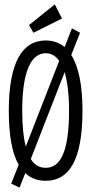

<svg xmlns="http://www.w3.org/2000/svg" viewBox="-20 -811 415 873"><path d="M132 -662 262 -727 229 -791 112 -697ZM69 42 95 -24C120 0 151 11 188 11C295 11 355 -84 355 -308C355 -425 337 -509 304 -561L344 -662L307 -682L274 -597C250 -617 221 -627 188 -627C80 -627 20 -525 20 -308C20 -194 35 -114 65 -62L31 24ZM81 -308C81 -490 123 -569 188 -569C212 -569 233 -558 249 -534L97 -144C87 -184 81 -238 81 -308ZM188 -48C160 -48 137 -60 120 -88L274 -483C286 -441 294 -383 294 -308C294 -117 253 -48 188 -48Z"/></svg>

Font: Inconsolata Condensed Thin
Style: Regular
Weight: 100
Width: 3
Monospace: yes
Designer: Raph Levien, Cyreal, Brenton Simpson
Foundry: Raph Levien, Cyreal, Google
Version: Version 3.100